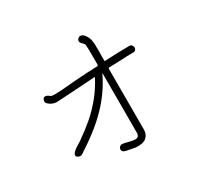

<svg xmlns="http://www.w3.org/2000/svg" viewBox="-166 -1013 1332 1267"><g transform="rotate(-30 500.0 -380.0)"><path d="M828.1 -572.3Q842.8 -572.3 848.6 -558.6Q856.4 -545.9 848.6 -532.2Q842.8 -521.5 828.1 -521.5Q775.4 -521.5 709 -517.6Q677.7 -517.6 642.6 -515.6Q634.8 -515.6 634.8 -506.8V-48.8Q634.8 -16.6 618.2 3.9Q603.5 22.5 577.1 27.3Q551.8 32.2 526.4 29.3L466.8 17.6Q444.3 13.7 437.5 2.9Q435.5 -2 434.6 -10.7Q435.5 -20.5 442.4 -27.3Q450.2 -35.2 460 -35.2Q474.6 -35.2 507.8 -25.4Q540 -17.6 558.6 -17.6Q568.4 -18.6 576.2 -25.4Q582 -33.2 584 -45.9V-506.8Q521.5 -374 411.1 -269.5Q360.4 -220.7 293.9 -172.9Q263.7 -150.4 230.5 -128.9H229.5Q227.5 -127.9 219.7 -122.1Q212.9 -117.2 208 -113.3Q205.1 -111.3 197.3 -107.4Q188.5 -102.5 182.6 -104.5Q173.8 -105.5 170.9 -107.4Q162.1 -111.3 158.2 -117.2Q144.5 -140.6 218.8 -183.6Q232.4 -191.4 235.4 -193.4Q235.4 -194.3 235.4 -194.3Q298.8 -238.3 348.6 -281.2Q464.8 -382.8 528.3 -508.8Q454.1 -504.9 329.1 -496.1Q242.2 -490.2 230.5 -490.2Q210.9 -490.2 196.3 -497.1Q180.7 -502.9 169.9 -513.7Q153.3 -525.4 160.2 -545.9Q166 -566.4 187.5 -560.5Q195.3 -558.6 204.1 -551.8Q212.9 -543.9 218.8 -543Q224.6 -541 247.1 -541Q269.5 -541 295.9 -543Q321.3 -544.9 353.5 -547.9Q385.7 -550.8 401.4 -551.8Q492.2 -558.6 503.9 -558.6Q514.6 -558.6 527.8 -559.1Q541 -559.6 556.2 -560.5Q571.3 -561.5 580.1 -561.5Q581.1 -562.5 582 -564.5Q584 -566.4 584 -572.3V-591.8Q584 -710 582 -716.8Q582 -724.6 578.1 -729.5Q575.2 -733.4 568.4 -741.2Q560.5 -748 556.6 -753.9Q551.8 -762.7 553.7 -770.5Q555.7 -780.3 564.5 -786.1Q573.2 -793 583 -791Q602.5 -788.1 616.2 -764.6Q630.9 -742.2 632.8 -718.8Q637.7 -696.3 635.7 -671.9Q637.7 -645.5 635.7 -612.3Q635.7 -582 635.7 -566.4Q748 -572.3 828.1 -572.3Z"/></g></svg>

Font: irohamaru Light
Style: Regular
Weight: 200
Designer: [Source Han Sans]
Ryoko NISHIZUKA  (kana & ideographs); Paul D. Hunt (Latin, Greek & Cyrillic); Wenlong ZHANG  (bopomofo
Version: Version 1.01